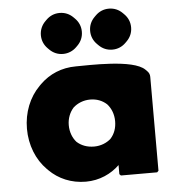

<svg xmlns="http://www.w3.org/2000/svg" viewBox="-56 -850 845 924"><g transform="rotate(-5 366.5 -388.0)"><path d="M263 -256C263 -289 275 -318 294 -339C315 -358 344 -370 376 -370C407 -370 434 -360 456 -340C475 -319 487 -290 487 -256C487 -223 477 -195 457 -173C437 -155 408 -143 376 -143C342 -143 314 -154 293 -173C275 -193 263 -222 263 -256ZM674 -454C674 -465 670 -474 662 -482L661 -483L654 -490C599 -545 382 -535 322 -535C252 -535 193 -509 148 -465L147 -464L140 -457C90 -407 61 -335 61 -256C61 -177 90 -105 139 -56L146 -49C190 -5 251 22 322 22C388 22 445 -5 485 -44V0L492 7H667L674 0ZM504 -798C478 -798 456 -788 439 -771L432 -764C415 -747 405 -725 405 -699C405 -673 415 -651 432 -634L439 -627C456 -610 478 -600 504 -600C530 -600 552 -610 569 -627L576 -634C593 -651 603 -673 603 -699C603 -725 593 -747 576 -764L569 -771C552 -788 530 -798 504 -798ZM266 -798C240 -798 218 -788 201 -771L194 -764C177 -747 167 -724 167 -699C167 -673 177 -651 194 -634L201 -627C218 -610 240 -600 266 -600C291 -600 314 -610 331 -627L338 -634C355 -651 365 -673 365 -699C365 -725 355 -747 338 -764L331 -771C314 -788 292 -798 266 -798Z"/></g></svg>

Font: Hussar Woodtype
Style: Blk
Weight: 900
Foundry: Cannot Into Space Fonts
Version: Version 1.07